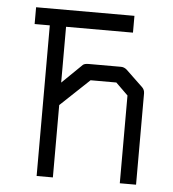

<svg xmlns="http://www.w3.org/2000/svg" viewBox="-48 -710 635 706"><g transform="rotate(5 270.0 -357.0)"><path d="M113 -604H57V-666H420V-604H173V-398L247 -470Q253 -475 268 -475H387Q398.5 -475 408 -467L471 -407Q480 -398 480 -385V-48H420V-372L375 -416H280L173 -315V-48H113Z"/></g></svg>

Font: IBM 3270
Style: Regular
Weight: 400
Monospace: yes
Version: Version 2.3.1